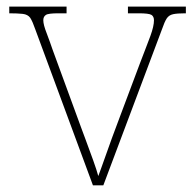

<svg xmlns="http://www.w3.org/2000/svg" viewBox="-20 -556 585 576"><path d="M465.8 -467.8 290 0H258.8L85.9 -467.8Q78.1 -490.7 70.8 -502.4Q63.5 -512.7 47.9 -514.4Q32.2 -516.1 7.8 -516.1V-536.1H179.7V-516.1H155.8Q124.5 -516.1 117.7 -511.2Q109.9 -506.3 109.9 -495.1Q109.9 -481.9 120.1 -456.1Q125 -443.4 129.4 -430.9Q133.8 -418.5 137.7 -407.2L213.9 -199.2Q219.2 -184.6 224.9 -169.2Q230.5 -153.8 236.8 -137.2Q249 -104.5 259.5 -75.2Q270 -45.9 274.9 -27.8Q278.3 -37.1 283.9 -52.5Q289.6 -67.9 297.4 -90.3Q313 -135.3 339.8 -206.1L399.9 -366.2Q409.7 -392.1 417.7 -412.6Q425.8 -433.1 431.2 -448.2Q441.9 -477.5 441.9 -495.1Q441.9 -506.3 434.6 -511.2Q426.8 -516.1 396 -516.1H363.8V-536.1H537.6V-516.1H535.6Q511.7 -516.1 499.3 -513.4Q486.8 -510.7 480.2 -500.7Q473.6 -490.7 465.8 -467.8Z"/></svg>

Font: Koh Santepheap Thin
Style: Regular
Weight: 100
Designer: Danh Hong
Version: Version 2.002; ttfautohint (v1.8.3)